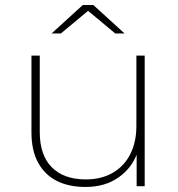

<svg xmlns="http://www.w3.org/2000/svg" viewBox="-20 -740 706 763"><path d="M320 3Q253 3 205 -21.5Q157 -46 131 -94.5Q105 -143 105 -214V-519H138V-216Q138 -123 186 -75Q234 -27 321 -27Q383 -27 428.5 -53.5Q474 -80 498 -128Q522 -176 522 -239V-519H555V0H523V-125Q500 -69 451 -35Q397 3 320 3ZM185 -607 309 -720H351L475 -607H438L330 -697L222 -607Z"/></svg>

Font: Montserrat Thin ExtraLight
Style: Regular
Weight: 250
Version: Version 9.000